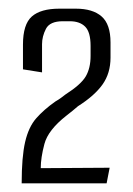

<svg xmlns="http://www.w3.org/2000/svg" viewBox="-20 -649 306 443"><path d="M30 -226Q30 -287 38 -321.5Q46 -356 63.5 -376Q81 -396 108 -415Q115 -419 120.5 -423Q126 -427 131 -431Q167 -454 178 -473Q189 -492 189 -520V-543Q189 -575 176.5 -587.5Q164 -600 141 -600H125Q95 -600 86 -582.5Q77 -565 77 -547V-482L33 -489V-546Q33 -593 53.5 -611Q74 -629 117 -629H155Q194 -629 214.5 -611Q235 -593 235 -551V-516Q235 -480 216.5 -454Q198 -428 160 -404Q154 -399 147.5 -393.5Q141 -388 133 -382Q91 -349 82.5 -317Q74 -285 74 -261L233 -262L226 -226Z"/></svg>

Font: Smooch Sans
Style: Regular
Weight: 400
Designer: Robert E. Leuschke
Foundry: Robert E. Leuschke
Version: Version 1.010; ttfautohint (v1.8.3)